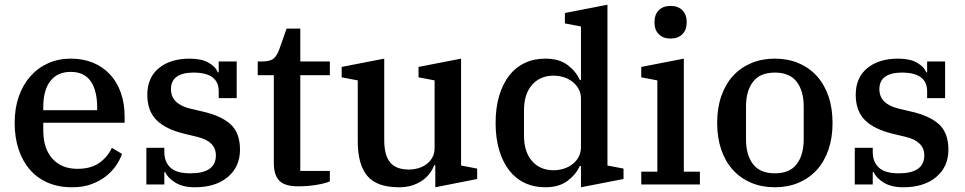

<svg xmlns="http://www.w3.org/2000/svg" viewBox="-20 -780 4080 812"><path d="M285 12Q227 12 182 -7.5Q137 -27 106 -63Q75 -99 58.5 -149Q42 -199 42 -260Q42 -322 59.5 -372Q77 -422 108.5 -457.5Q140 -493 183.5 -512.5Q227 -532 279 -532Q332 -532 374 -514.5Q416 -497 445.5 -465Q475 -433 491 -388Q507 -343 507 -288V-261H163V-229Q163 -151 202 -108.5Q241 -66 307 -66Q365 -66 400.5 -91.5Q436 -117 453 -155L496 -129Q487 -103 469.5 -78Q452 -53 426 -33Q400 -13 365 -0.5Q330 12 285 12ZM163 -314H391V-325Q391 -397 363.5 -436.5Q336 -476 279 -476Q223 -476 193 -437.5Q163 -399 163 -327Z M804 12Q753 12 721 -8Q689 -28 679 -52H675V0H599V-155H675V-137Q675 -95 701 -71Q727 -47 785 -47Q893 -47 893 -123Q893 -182 815 -201L761 -214Q681 -233 642 -272Q603 -311 603 -379Q603 -452 652 -492Q701 -532 782 -532Q832 -532 862 -515Q892 -498 901 -474H905V-520H981V-365H905V-394Q905 -473 798 -473Q752 -473 727.5 -455.5Q703 -438 703 -403Q703 -341 783 -321L834 -309Q915 -291 955 -254.5Q995 -218 995 -147Q995 -75 943.5 -31.5Q892 12 804 12Z M1241 8Q1184 8 1161 -16Q1138 -40 1138 -92V-462H1070V-520H1087Q1124 -520 1138 -533Q1152 -546 1161 -571L1192 -659H1250V-520H1375V-462H1250V-57H1375V-13Q1358 -5 1320.5 1.5Q1283 8 1241 8Z M1668 12Q1573 12 1533 -36.5Q1493 -85 1493 -182V-440L1425 -453V-497L1605 -532V-188Q1605 -123 1630 -93Q1655 -63 1709 -63Q1729 -63 1748.5 -68.5Q1768 -74 1783.5 -85.5Q1799 -97 1808.5 -114Q1818 -131 1818 -155V-440L1750 -453V-497L1930 -532V-80L1998 -67V-23L1821 12V-81H1816Q1810 -64 1797.5 -47Q1785 -30 1766.5 -17Q1748 -4 1723.5 4Q1699 12 1668 12Z M2286 12Q2238 12 2199 -6.5Q2160 -25 2133 -60Q2106 -95 2091 -145.5Q2076 -196 2076 -260Q2076 -324 2091 -374.5Q2106 -425 2133 -460Q2160 -495 2199 -513.5Q2238 -532 2286 -532Q2345 -532 2380.5 -505Q2416 -478 2432 -442H2437V-668L2369 -681V-725L2549 -760V-80L2617 -67V-23L2437 12V-78H2432Q2416 -42 2380 -15Q2344 12 2286 12ZM2321 -60Q2343 -60 2364 -66.5Q2385 -73 2401.5 -86Q2418 -99 2427.5 -117Q2437 -135 2437 -158V-362Q2437 -385 2427.5 -403Q2418 -421 2401.5 -434Q2385 -447 2364 -453.5Q2343 -460 2321 -460Q2264 -460 2230 -421Q2196 -382 2196 -313V-207Q2196 -138 2230 -99Q2264 -60 2321 -60Z M2816 -617Q2784 -617 2766 -635.5Q2748 -654 2748 -683V-689Q2748 -718 2766 -736.5Q2784 -755 2816 -755Q2848 -755 2866 -736.5Q2884 -718 2884 -689V-683Q2884 -654 2866 -635.5Q2848 -617 2816 -617ZM2692 -54H2760V-440L2692 -453V-497L2872 -532V-54H2940V0H2692Z M3257 -47Q3320 -47 3349.5 -86Q3379 -125 3379 -190V-330Q3379 -395 3349.5 -434Q3320 -473 3257 -473Q3194 -473 3164.5 -434Q3135 -395 3135 -330V-190Q3135 -125 3164.5 -86Q3194 -47 3257 -47ZM3257 12Q3202 12 3157 -7Q3112 -26 3080 -61Q3048 -96 3030.5 -146.5Q3013 -197 3013 -260Q3013 -323 3030.5 -373.5Q3048 -424 3080 -459Q3112 -494 3157 -513Q3202 -532 3257 -532Q3312 -532 3357 -513Q3402 -494 3434 -459Q3466 -424 3483.5 -373.5Q3501 -323 3501 -260Q3501 -197 3483.5 -146.5Q3466 -96 3434 -61Q3402 -26 3357 -7Q3312 12 3257 12Z M3800 12Q3749 12 3717 -8Q3685 -28 3675 -52H3671V0H3595V-155H3671V-137Q3671 -95 3697 -71Q3723 -47 3781 -47Q3889 -47 3889 -123Q3889 -182 3811 -201L3757 -214Q3677 -233 3638 -272Q3599 -311 3599 -379Q3599 -452 3648 -492Q3697 -532 3778 -532Q3828 -532 3858 -515Q3888 -498 3897 -474H3901V-520H3977V-365H3901V-394Q3901 -473 3794 -473Q3748 -473 3723.5 -455.5Q3699 -438 3699 -403Q3699 -341 3779 -321L3830 -309Q3911 -291 3951 -254.5Q3991 -218 3991 -147Q3991 -75 3939.5 -31.5Q3888 12 3800 12Z"/></svg>

Font: IBM Plex Serif Medium
Style: Regular
Weight: 500
Designer: Mike Abbink, Paul van der Laan, Pieter van Rosmalen
Foundry: Bold Monday
Version: Version 2.5